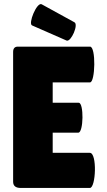

<svg xmlns="http://www.w3.org/2000/svg" viewBox="-20 -931 528 951"><path d="M310 -730C332 -722 371 -811 348 -821L186 -910C162 -921 118 -813 139 -805ZM425 0C455 0 462 -174 425 -174H241V-274H368C394 -274 396 -422 370 -422H241V-523H426C452 -523 456 -700 426 -700H68C53 -700 45 -691 45 -674V-31C45 -10 58 0 83 0Z"/></svg>

Font: Lilita 2
Style: Regular
Weight: 400
Designer: Juan Montoreano
Foundry: Juan Montoreano
Version: Version 2.001